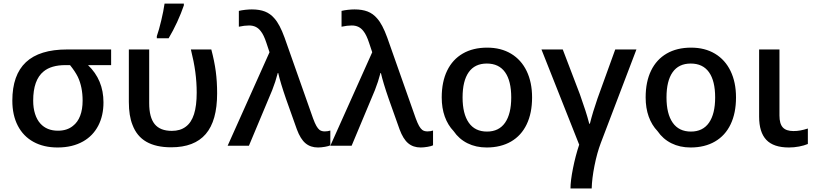

<svg xmlns="http://www.w3.org/2000/svg" viewBox="-20 -819 4581 1079"><path d="M49.3 -253.4Q49.3 -397.9 125.7 -469.5Q202.1 -541 356.9 -541H604.5V-453.1H474.6Q561.5 -370.1 561.5 -243.7Q561.5 -168.9 532 -112.3Q502.4 -55.7 447.3 -24.4Q387.2 9.8 303.7 9.8Q225.6 9.8 168.2 -21.7Q110.8 -53.2 80.1 -112.5Q49.3 -171.9 49.3 -253.4ZM389.6 -111.3Q416.5 -131.8 430.4 -168Q444.3 -204.1 444.3 -253.4Q444.3 -330.1 417.5 -386.7Q402.3 -417.5 373.5 -453.1H348.1Q268.1 -453.1 225.1 -417.5Q166.5 -370.1 166.5 -253.4Q166.5 -211.9 177 -179Q187.5 -146 207 -124.5Q243.2 -84.5 305.7 -84.5Q356.9 -84.5 389.6 -111.3Z M724.6 -117.2Q704.1 -168 704.1 -246.1V-541H818.4V-238.8Q818.4 -159.7 849.1 -121.6Q879.9 -83.5 945.8 -83.5Q993.2 -83.5 1023.9 -106.9Q1055.2 -129.9 1070.3 -177.2Q1085.4 -224.6 1085.4 -298.3Q1085.4 -356.9 1077.6 -414.8Q1069.8 -472.7 1052.7 -541H1167.5Q1185.1 -474.6 1192.6 -417.7Q1200.2 -360.8 1200.2 -294.4Q1200.2 -140.1 1136.2 -65.7Q1072.3 8.8 941.9 8.8Q856.9 8.8 802.7 -22.2Q748.5 -53.2 724.6 -117.2ZM904.8 -798.8H1013.2V-788.6Q998.5 -745.1 975.6 -695.3Q952.6 -645.5 927.7 -604H861.3V-615.7Q873.5 -650.4 886.2 -703.9Q898.9 -757.3 904.8 -798.8Z M1648.4 -91.8 1587.4 -263.2Q1555.7 -355 1543.5 -408.7H1541Q1528.3 -359.4 1509.8 -312.5L1378.9 0H1259.3L1494.6 -525.4L1477.1 -578.1Q1462.4 -623 1445.3 -644Q1433.1 -660.2 1417 -668Q1400.9 -675.8 1379.4 -675.8Q1354 -675.8 1322.3 -668.9V-757.8Q1338.4 -761.7 1358.6 -763.9Q1378.9 -766.1 1395 -766.1Q1438.5 -766.1 1469 -754.2Q1499.5 -742.2 1522 -715.8Q1551.8 -683.1 1579.1 -607.9L1739.3 -153.8Q1749.5 -126 1758.1 -111.1Q1766.6 -96.2 1775.9 -88.9Q1787.1 -80.6 1805.2 -80.6Q1822.3 -80.6 1836.4 -85.4V-2.4Q1827.6 2.4 1805.9 6.1Q1784.2 9.8 1767.1 9.8Q1725.1 9.8 1696.8 -13.9Q1668.5 -37.6 1648.4 -91.8Z M2225.6 -91.8 2164.6 -263.2Q2132.8 -355 2120.6 -408.7H2118.2Q2105.5 -359.4 2086.9 -312.5L1956.1 0H1836.4L2071.8 -525.4L2054.2 -578.1Q2039.6 -623 2022.5 -644Q2010.3 -660.2 1994.1 -668Q1978 -675.8 1956.5 -675.8Q1931.2 -675.8 1899.4 -668.9V-757.8Q1915.5 -761.7 1935.8 -763.9Q1956.1 -766.1 1972.2 -766.1Q2015.6 -766.1 2046.1 -754.2Q2076.7 -742.2 2099.1 -715.8Q2128.9 -683.1 2156.2 -607.9L2316.4 -153.8Q2326.7 -126 2335.2 -111.1Q2343.8 -96.2 2353 -88.9Q2364.3 -80.6 2382.3 -80.6Q2399.4 -80.6 2413.6 -85.4V-2.4Q2404.8 2.4 2383.1 6.1Q2361.3 9.8 2344.2 9.8Q2302.2 9.8 2273.9 -13.9Q2245.6 -37.6 2225.6 -91.8Z M2529.3 -82Q2496.6 -116.2 2479.5 -164.1Q2462.4 -211.9 2462.4 -271.5Q2462.4 -359.4 2492.9 -422.1Q2523.4 -484.9 2580.8 -518.1Q2638.2 -551.3 2717.8 -551.3Q2795.4 -551.3 2852.3 -517.1Q2909.2 -482.9 2939.7 -419.7Q2970.2 -356.4 2970.2 -271.5Q2970.2 -183.6 2939.9 -120.4Q2909.7 -57.1 2852.1 -23.7Q2794.4 9.8 2714.8 9.8Q2654.8 9.8 2607.2 -13.9Q2559.6 -37.6 2529.3 -82ZM2853 -271.5Q2853 -364.3 2818.4 -413.1Q2783.7 -461.9 2715.8 -461.9Q2648.4 -461.9 2614 -413.1Q2579.6 -364.3 2579.6 -271.5Q2579.6 -179.2 2614.5 -129.4Q2649.4 -79.6 2716.8 -79.6Q2783.7 -79.6 2818.4 -129.4Q2853 -179.2 2853 -271.5Z M3234.9 -5.9 3022.9 -541H3142.6L3238.8 -289.1Q3258.3 -233.4 3270 -197.5Q3281.7 -161.6 3291.5 -123.5H3294.9Q3311.5 -189.9 3337.9 -265.6L3437.5 -541H3556.6L3356.4 -15.6Q3335.4 39.6 3321 111.8Q3306.6 184.1 3305.2 240.2H3186Q3186 197.3 3200 127.2Q3213.9 57.1 3234.9 -5.9Z M3675.3 -82Q3642.6 -116.2 3625.5 -164.1Q3608.4 -211.9 3608.4 -271.5Q3608.4 -359.4 3638.9 -422.1Q3669.4 -484.9 3726.8 -518.1Q3784.2 -551.3 3863.8 -551.3Q3941.4 -551.3 3998.3 -517.1Q4055.2 -482.9 4085.7 -419.7Q4116.2 -356.4 4116.2 -271.5Q4116.2 -183.6 4085.9 -120.4Q4055.7 -57.1 3998 -23.7Q3940.4 9.8 3860.8 9.8Q3800.8 9.8 3753.2 -13.9Q3705.6 -37.6 3675.3 -82ZM3999 -271.5Q3999 -364.3 3964.4 -413.1Q3929.7 -461.9 3861.8 -461.9Q3794.4 -461.9 3760 -413.1Q3725.6 -364.3 3725.6 -271.5Q3725.6 -179.2 3760.5 -129.4Q3795.4 -79.6 3862.8 -79.6Q3929.7 -79.6 3964.4 -129.4Q3999 -179.2 3999 -271.5Z M4246.1 -163.6V-541H4360.4V-169.9Q4360.4 -123.5 4379.2 -103Q4397.9 -82.5 4439 -82.5Q4459 -82.5 4478 -85.9Q4497.1 -89.4 4520 -96.7V-9.8Q4499 -1 4470.7 4.4Q4442.4 9.8 4413.6 9.8Q4327.1 9.8 4286.6 -33Q4246.1 -75.7 4246.1 -163.6Z"/></svg>

Font: Viking Open Sans Light
Style: Bold
Weight: 600
Foundry: Ascender Corporation
Version: Version 2.001